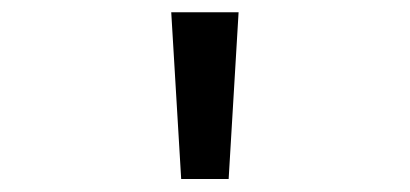

<svg xmlns="http://www.w3.org/2000/svg" viewBox="-20 -777 655 307"><path d="M345.6 -490.8H269.7L253.8 -757.4H361.5Z"/></svg>

Font: Fira Code
Style: Regular
Weight: 400
Designer: Carrois Corporate, Edenspiekermann AG, Nikita Prokopov
Foundry: Carrois Corporate, Edenspiekermann AG, Nikita Prokopov
Version: Version 5.002